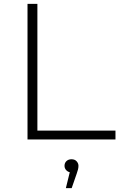

<svg xmlns="http://www.w3.org/2000/svg" viewBox="-20 -720 625 991"><path d="M122 0V-700H173V-46H576V0ZM320 251 345 149 349 170Q334 170 323.5 160Q313 150 313 136Q313 121 323 111.5Q333 102 349 102Q366 102 375.5 112.5Q385 123 385 136Q385 145 382.5 155Q380 165 376 176L350 251Z"/></svg>

Font: Montserrat Thin Light
Style: Regular
Weight: 300
Version: Version 9.000